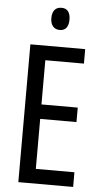

<svg xmlns="http://www.w3.org/2000/svg" viewBox="-61 -953 524 991"><g transform="rotate(5 201.0 -458.0)"><path d="M357 0H73V-714H357V-639H157V-410H345V-335H157V-76H357ZM217 -916Q240 -916 251.5 -901Q263 -886 263 -858Q263 -831 251.5 -816Q240 -801 217 -801Q195 -801 182 -816Q169 -831 169 -858Q169 -887 181.5 -901.5Q194 -916 217 -916Z"/></g></svg>

Font: Noto Sans Thai ExtraCondensed
Style: Regular
Weight: 400
Width: 2
Designer: Monotype Design Team
Foundry: Monotype Imaging Inc.
Version: Version 2.002